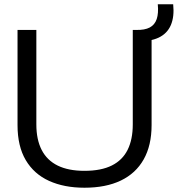

<svg xmlns="http://www.w3.org/2000/svg" viewBox="-20 -869 832 898"><path d="M375 9Q280 9 209.5 -23Q139 -55 100.5 -120Q62 -185 62 -284V-729H150V-287Q150 -216 175 -167.5Q200 -119 250 -94.5Q300 -70 375 -70Q453 -70 503 -95Q553 -120 577 -168.5Q601 -217 601 -287V-729H689V-284Q689 -189 652 -123.5Q615 -58 545 -24.5Q475 9 375 9ZM617 -676V-729Q657 -728 680.5 -740.5Q704 -753 713 -780Q722 -807 718 -849H790Q796 -791 779 -751.5Q762 -712 722 -693Q682 -674 617 -676Z"/></svg>

Font: Mona Sans SemiExpanded
Style: Regular
Weight: 400
Width: 6
Designer: Deni Anggara
Foundry: GitHub
Version: Version 2.000